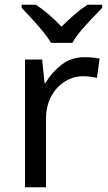

<svg xmlns="http://www.w3.org/2000/svg" viewBox="-20 -786 453 806"><path d="M335 -546Q350 -546 367.5 -544.5Q385 -543 398 -540L387 -459Q374 -462 358.5 -464Q343 -466 329 -466Q288 -466 252 -443.5Q216 -421 194.5 -380.5Q173 -340 173 -286V0H85V-536H157L167 -438H171Q197 -482 238 -514Q279 -546 335 -546ZM194 -606Q181 -629 159 -655.5Q137 -682 113 -708Q89 -734 71 -753V-766H131Q157 -749 185 -725Q213 -701 238 -674Q265 -701 293 -725Q321 -749 347 -766H409V-753Q390 -734 365.5 -708Q341 -682 318.5 -655.5Q296 -629 284 -606Z"/></svg>

Font: Noto Sans Chorasmian
Style: Regular
Weight: 400
Designer: Federico Parra Barrios
Foundry: Google LLC
Version: Version 1.004; ttfautohint (v1.8.4.7-5d5b)